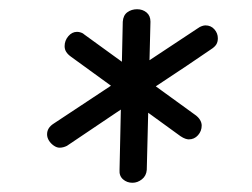

<svg xmlns="http://www.w3.org/2000/svg" viewBox="-20 -844 547 416"><path d="M246 -797Q247 -811 256 -817.5Q265 -824 277 -824Q289 -824 297.5 -817Q306 -810 306 -797L298 -476Q297 -463 287.5 -455.5Q278 -448 267 -448Q255 -448 246.5 -455.5Q238 -463 239 -476ZM409 -783Q413 -786 417.5 -787.5Q422 -789 425 -789Q437 -789 444.5 -780.5Q452 -772 452 -761Q452 -753 448.5 -747.5Q445 -742 437 -737Q386 -702 333.5 -667.5Q281 -633 229 -598Q177 -563 125 -528Q121 -526 117 -525Q113 -524 109 -524Q103 -524 96.5 -528.5Q90 -533 86 -539.5Q82 -546 82 -553Q82 -567 96 -576ZM134 -721Q127 -726 123.5 -731.5Q120 -737 120 -744Q120 -756 128 -765.5Q136 -775 147 -775Q151 -775 155.5 -773.5Q160 -772 163 -769L403 -595Q410 -590 413.5 -584Q417 -578 417 -572Q417 -560 409 -551Q401 -542 389 -542Q386 -542 381.5 -543.5Q377 -545 371 -549Z"/></svg>

Font: Playpen Sans Light
Style: Regular
Weight: 300
Designer: Laura Meseguer, Veronika Burian, José Scaglione
Foundry: TypeTogether
Version: Version 1.001